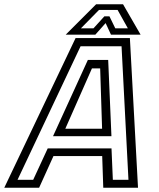

<svg xmlns="http://www.w3.org/2000/svg" viewBox="-67 -878 742 898"><path d="M-47 0 286.5 -700H540.5L578.5 0H416L411 -148H183L116 0ZM15 -37H88.2L156.2 -184H454.5L460.8 -37H533.8L501.5 -661.5H309.8ZM181 -241 344 -597.8H439L454.2 -241ZM238.5 -276H410.5L401.5 -558H363ZM382.5 -858H508.5L590.5 -716H452L427 -770L379 -716H240.5ZM396 -831.5 311.5 -745.5H370.2L421 -801.5H445L472.2 -745.5H531L483 -831.5Z"/></svg>

Font: Tourney Thin
Style: Italic
Weight: 100
Italic angle: -12°
Designer: Tyler Finck
Foundry: Etcetera Type Co
Version: Version 1.015